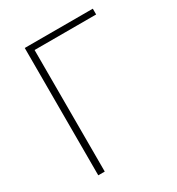

<svg xmlns="http://www.w3.org/2000/svg" viewBox="-173 -837 876 948"><g transform="rotate(-30 264.5 -363.0)"><path d="M110 0V-726H498V-693H147V0Z"/></g></svg>

Font: Noto Sans TC Thin
Style: Regular
Weight: 100
Designer: Ryoko NISHIZUKA 西塚涼子 (kana, bopomofo & ideographs); Paul D. Hunt (Latin, Greek & Cyrillic); Sandoll Communications 산돌커뮤니
Foundry: Adobe
Version: Version 2.004-H2;hotconv 1.0.118;makeotfexe 2.5.65603